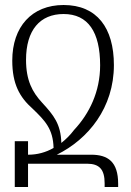

<svg xmlns="http://www.w3.org/2000/svg" viewBox="-20 -747 522 767"><path d="M435 -487C435 -636 367 -727 234 -727C107 -727 29 -640 29 -505C29 -412 58 -359 110 -313C160 -265 192 -232 194 -156C163 -138 128 -129 94 -129H207C333 -191 435 -317 435 -487ZM149 -336C109 -379 84 -426 84 -508C84 -627 140 -691 234 -691C332 -691 380 -619 380 -486C380 -381 337 -293 276 -228C261 -208 244 -191 225 -176C223 -252 194 -287 149 -336ZM39 0H92V-93H328C377 -93 398 -70 398 -15V0H452V-13C452 -101 411 -129 344 -129H92V-183H39Z"/></svg>

Font: Noto Serif Armenian Condensed Light
Style: Regular
Weight: 300
Width: 3
Designer: Monotype Design Team
Foundry: Monotype Imaging Inc.
Version: Version 2.008